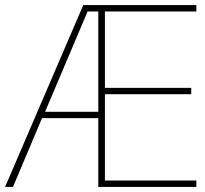

<svg xmlns="http://www.w3.org/2000/svg" viewBox="-21 -734 804 754"><path d="M750 0V-25H391V-364H730V-389H391V-689H750V-714H306L-1 0H30L144 -270H365V0ZM156 -295 323 -689H365V-295Z"/></svg>

Font: Noto Sans Telugu Thin
Style: Regular
Weight: 100
Designer: Jelle Bosma - Monotype Design Team
Foundry: Monotype Imaging Inc.
Version: Version 2.005